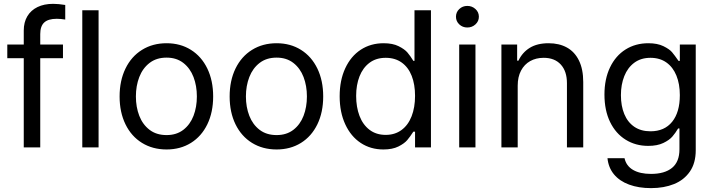

<svg xmlns="http://www.w3.org/2000/svg" viewBox="-20 -760 3674 990"><path d="M304.7 -460H187.5V0H102.5V-460H17.6V-530.3H102.5V-602.5Q102.5 -645 120.8 -676Q139.2 -707 173.3 -723.6Q207.5 -740.2 253.9 -740.2Q281.2 -740.2 316.4 -734.4V-659.2Q293 -663.1 272.5 -663.1Q228.5 -663.1 208 -644Q187.5 -625 187.5 -584V-530.3H304.7Z M488.3 0H404.3V-707H488.3Z M596.7 -262.7Q596.7 -344.2 627 -406.5Q657.2 -468.8 712.2 -502.9Q767.1 -537.1 838.9 -537.1Q910.2 -537.1 964.6 -502.9Q1019 -468.8 1049.1 -406.5Q1079.1 -344.2 1079.1 -262.7Q1079.1 -181.2 1049.1 -119.1Q1019 -57.1 964.6 -23.2Q910.2 10.7 838.9 10.7Q767.1 10.7 712.2 -23.2Q657.2 -57.1 627 -119.1Q596.7 -181.2 596.7 -262.7ZM995.1 -262.7Q995.1 -317.4 977.8 -362.8Q960.4 -408.2 925.3 -435.5Q890.1 -462.9 838.9 -462.9Q786.6 -462.9 751.2 -435.5Q715.8 -408.2 698.2 -362.8Q680.7 -317.4 680.7 -262.7Q680.7 -208 698.2 -162.8Q715.8 -117.7 751.2 -90.6Q786.6 -63.5 838.9 -63.5Q890.1 -63.5 925.3 -90.6Q960.4 -117.7 977.8 -162.8Q995.1 -208 995.1 -262.7Z M1164.1 -262.7Q1164.1 -344.2 1194.3 -406.5Q1224.6 -468.8 1279.5 -502.9Q1334.5 -537.1 1406.2 -537.1Q1477.5 -537.1 1532 -502.9Q1586.4 -468.8 1616.5 -406.5Q1646.5 -344.2 1646.5 -262.7Q1646.5 -181.2 1616.5 -119.1Q1586.4 -57.1 1532 -23.2Q1477.5 10.7 1406.2 10.7Q1334.5 10.7 1279.5 -23.2Q1224.6 -57.1 1194.3 -119.1Q1164.1 -181.2 1164.1 -262.7ZM1562.5 -262.7Q1562.5 -317.4 1545.2 -362.8Q1527.8 -408.2 1492.7 -435.5Q1457.5 -462.9 1406.2 -462.9Q1354 -462.9 1318.6 -435.5Q1283.2 -408.2 1265.6 -362.8Q1248 -317.4 1248 -262.7Q1248 -208 1265.6 -162.8Q1283.2 -117.7 1318.6 -90.6Q1354 -63.5 1406.2 -63.5Q1457.5 -63.5 1492.7 -90.6Q1527.8 -117.7 1545.2 -162.8Q1562.5 -208 1562.5 -262.7Z M1731.4 -263.7Q1731.4 -346.2 1760.3 -408.2Q1789.1 -470.2 1840.3 -503.7Q1891.6 -537.1 1958 -537.1Q2004.9 -537.1 2035.6 -521.7Q2066.4 -506.3 2081.1 -489Q2095.7 -471.7 2111.3 -446.3H2117.2V-707H2202.1V0H2120.1V-81.1H2111.3Q2094.7 -55.2 2079.8 -37.6Q2064.9 -20 2034.2 -4.6Q2003.4 10.7 1957 10.7Q1891.1 10.7 1840.1 -22.9Q1789.1 -56.6 1760.3 -118.9Q1731.4 -181.2 1731.4 -263.7ZM2120.1 -265.6Q2120.1 -324.7 2102.8 -368.9Q2085.4 -413.1 2051.3 -437.5Q2017.1 -461.9 1968.8 -461.9Q1919.4 -461.9 1885.3 -436.3Q1851.1 -410.6 1833.7 -366.2Q1816.4 -321.8 1816.4 -265.6Q1816.4 -208 1833.7 -162.4Q1851.1 -116.7 1885.5 -90.6Q1919.9 -64.5 1968.8 -64.5Q2016.1 -64.5 2050.3 -89.6Q2084.5 -114.7 2102.3 -160.4Q2120.1 -206.1 2120.1 -265.6Z M2347.7 -530.3H2431.6V0H2347.7ZM2331.1 -673.8Q2331.1 -697.3 2348.1 -713.4Q2365.2 -729.5 2389.6 -729.5Q2414.1 -729.5 2431.6 -713.4Q2449.2 -697.3 2449.2 -673.8Q2449.2 -650.4 2431.6 -634.3Q2414.1 -618.2 2389.6 -618.2Q2365.2 -618.2 2348.1 -634.3Q2331.1 -650.4 2331.1 -673.8Z M2649.4 0H2565.4V-530.3H2646.5V-447.3H2653.3Q2673.3 -489.7 2711.7 -513.4Q2750 -537.1 2808.6 -537.1Q2863.3 -537.1 2903.3 -514.9Q2943.4 -492.7 2965.3 -447.8Q2987.3 -402.8 2987.3 -336.9V0H2903.3V-331.1Q2903.3 -392.6 2871.6 -427.2Q2839.8 -461.9 2783.2 -461.9Q2744.1 -461.9 2713.9 -445.1Q2683.6 -428.2 2666.5 -395.8Q2649.4 -363.3 2649.4 -318.4Z M3112.3 55.7H3200.2Q3209 95.7 3244.4 116.2Q3279.8 136.7 3336.9 136.7Q3407.2 136.7 3445.3 105.5Q3483.4 74.2 3483.4 9.8V-97.7H3476.6Q3462.4 -73.7 3446.8 -55.7Q3431.2 -37.6 3400.1 -22.7Q3369.1 -7.8 3322.3 -7.8Q3257.3 -7.8 3206.1 -39.6Q3154.8 -71.3 3125.7 -131.1Q3096.7 -190.9 3096.7 -272.5Q3096.7 -352.5 3125.5 -412.6Q3154.3 -472.7 3205.6 -504.9Q3256.8 -537.1 3323.2 -537.1Q3369.6 -537.1 3400.6 -522Q3431.6 -506.8 3445.1 -491Q3458.5 -475.1 3478.5 -446.3H3485.4V-530.3H3567.4V14.6Q3567.4 80.6 3537.4 124.3Q3507.3 168 3455.6 189Q3403.8 210 3336.9 210Q3272.9 210 3223.9 191.9Q3174.8 173.8 3146 139.2Q3117.2 104.5 3112.3 55.7ZM3485.4 -269.5Q3485.4 -326.7 3467.8 -370.1Q3450.2 -413.6 3416.3 -437.7Q3382.3 -461.9 3334 -461.9Q3284.7 -461.9 3250.5 -436.5Q3216.3 -411.1 3199 -367.4Q3181.6 -323.7 3181.6 -269.5Q3181.6 -213.9 3199 -171.9Q3216.3 -129.9 3250.5 -106.4Q3284.7 -83 3334 -83Q3406.2 -83 3445.8 -132.1Q3485.4 -181.2 3485.4 -269.5Z"/></svg>

Font: Pretendard Std
Style: Regular
Weight: 400
Designer: Base glyphs from Inter by Rasmus Andersson; Hangeul glyphs from Noto Sans CJK(Source Han Sans) by Jang Soo-young and Kan
Foundry: Kil Hyung-jin
Version: Version 1.309